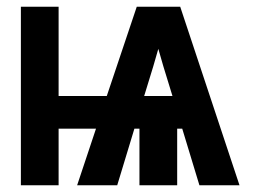

<svg xmlns="http://www.w3.org/2000/svg" viewBox="-20 -550 760 570"><path d="M42 0H154V-168H265L209 0H328L379 -168H394V0H506V-168H521L572 0H691L515 -530H386L297 -265H154V-530H42ZM408 -265 435 -353Q439 -366 442.5 -379Q446 -392 450 -405Q454 -392 457.5 -379Q461 -366 465 -353L492 -265Z"/></svg>

Font: Iosevka Sparkle Semibold
Style: Regular
Weight: 600
Designer: Belleve Invis
Foundry: Belleve Invis
Version: Version 4.5.0; ttfautohint (v1.8.3)